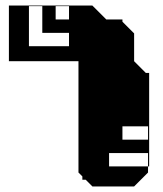

<svg xmlns="http://www.w3.org/2000/svg" viewBox="-20 -570 584 690"><path d="M420 -116V-68H512V-116ZM228 -500V-548H180V-500ZM132 -548H84V-404H228V-452H132ZM312 100 288 76H276V64L262 50V-350H12V-550H312L362 -500H420V-492L462 -450V-350L504 -308H516V28H512V-20H372V28H512V50L462 100ZM445 -213H317V-221H309V-229H301V-309H309V-321H333V-325H349V-321H365V-325H381V-321H413V-325H461V-309H459V-293H461V-277H459V-261H461V-245H459V-221H445Z"/></svg>

Font: Rubik Broken Fax
Style: Regular
Weight: 400
Designer: Hubert and Fischer, NaN
Foundry: Hubert and Fischer, NaN
Version: Version 2.201